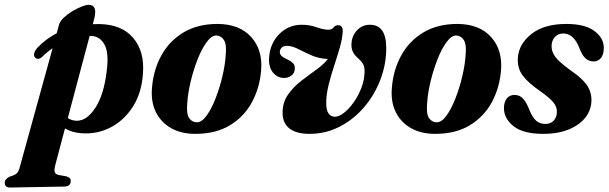

<svg xmlns="http://www.w3.org/2000/svg" viewBox="-117 -558 2580 814"><path d="M62 -317Q44 -301.5 31.5 -314.5Q25 -321.5 28.5 -333.5Q32 -345.5 42.5 -356.5Q78 -393.5 123.5 -417L133.5 -454Q137.5 -468 153 -482.8Q168.5 -497.5 189 -510Q209.5 -522.5 228.5 -530Q247.5 -537.5 259 -537.5Q297.5 -537.5 282.5 -479L276.5 -455.5Q289.5 -456 302.5 -456Q399 -455 447.8 -397.2Q496.5 -339.5 489 -246.5Q484 -167.5 449.2 -110.5Q414.5 -53.5 361 -22.8Q307.5 8 246 7.5Q194 7.5 158.5 -13.5L118 139.5Q112.5 159 114.8 170Q117 181 133 184L163.5 189.5Q183 194.5 183 208.5Q183 233 155 233L-74.5 237Q-97 237 -97 216Q-97 202 -76.5 191Q-53 184.5 -45.2 176.2Q-37.5 168 -33 150L106 -353.5Q83 -338 62 -317ZM208.5 -46Q251.5 -46 287.2 -100.8Q323 -155.5 335 -253.5Q346 -334 325.8 -369.5Q305.5 -405 269.5 -405.5Q266 -405.5 263 -405.5L170.5 -57.5Q186.5 -46.5 208.5 -46Z M805.5 -456.5Q898.5 -456 948 -401Q997.5 -346 990 -259Q984 -185.5 951 -124.5Q918 -63.5 858 -27Q798 9.5 711 9.5Q651 9.5 608 -15Q565 -39.5 543.5 -83.5Q522 -127.5 527.5 -187Q533.5 -261.5 567 -322.8Q600.5 -384 660.5 -420.2Q720.5 -456.5 805.5 -456.5ZM718 -39.5Q738.5 -39.5 759.2 -68.2Q780 -97 797.2 -141.5Q814.5 -186 826 -235Q837.5 -284 840 -324.5Q844.5 -370 832.2 -388.5Q820 -407 800.5 -407.5Q780 -408 759 -379.2Q738 -350.5 720.5 -305.8Q703 -261 691.2 -211.8Q679.5 -162.5 677 -121.5Q672.5 -75 685 -57.2Q697.5 -39.5 718 -39.5Z M1520.5 -354.5Q1520.5 -285 1495.5 -219.8Q1470.5 -154.5 1426 -102.8Q1381.5 -51 1322.5 -20.8Q1263.5 9.5 1195 9.5Q1139.5 9.5 1110.2 -13.2Q1081 -36 1081 -80Q1081 -124 1104 -156.8Q1127 -189.5 1160 -215Q1193 -240.5 1224.2 -262.8Q1255.5 -285 1273 -308Q1236 -309.5 1205.2 -322.8Q1174.5 -336 1149.2 -349.2Q1124 -362.5 1103 -363.5Q1086.5 -364.5 1078.5 -357.2Q1070.5 -350 1069.5 -339.5Q1067 -322 1095.5 -309Q1114.5 -300.5 1124.2 -291.2Q1134 -282 1133 -266.5Q1132 -248.5 1119 -238Q1106 -227.5 1087.5 -227.5Q1058.5 -227.5 1039.5 -251.5Q1020.5 -275.5 1024 -316Q1028.5 -375 1067.5 -414Q1106.5 -453 1162 -453Q1196 -453 1225 -442.5Q1254 -432 1275 -432Q1290 -432 1297 -441.5Q1304 -451 1317 -451Q1337 -451 1336 -424.5Q1334.5 -394.5 1323.8 -357Q1313 -319.5 1299.5 -278.5Q1286 -237.5 1276 -197.2Q1266 -157 1266 -121Q1266 -90.5 1275.8 -77Q1285.5 -63.5 1302 -63Q1319.5 -63 1340.8 -79.2Q1362 -95.5 1381.5 -122.8Q1401 -150 1414.2 -183.2Q1427.5 -216.5 1428.5 -250Q1429.5 -273.5 1422.8 -285.5Q1416 -297.5 1404 -308.5Q1386 -323.5 1379 -338.5Q1372 -353.5 1373 -372.5Q1374.5 -405 1396.2 -429Q1418 -453 1451.5 -453Q1520.5 -453 1520.5 -354.5Z M1822.5 -456.5Q1915.5 -456 1965 -401Q2014.5 -346 2007 -259Q2001 -185.5 1968 -124.5Q1935 -63.5 1875 -27Q1815 9.5 1728 9.5Q1668 9.5 1625 -15Q1582 -39.5 1560.5 -83.5Q1539 -127.5 1544.5 -187Q1550.5 -261.5 1584 -322.8Q1617.5 -384 1677.5 -420.2Q1737.5 -456.5 1822.5 -456.5ZM1735 -39.5Q1755.5 -39.5 1776.2 -68.2Q1797 -97 1814.2 -141.5Q1831.5 -186 1843 -235Q1854.5 -284 1857 -324.5Q1861.5 -370 1849.2 -388.5Q1837 -407 1817.5 -407.5Q1797 -408 1776 -379.2Q1755 -350.5 1737.5 -305.8Q1720 -261 1708.2 -211.8Q1696.5 -162.5 1694 -121.5Q1689.5 -75 1702 -57.2Q1714.5 -39.5 1735 -39.5Z M2195.5 -32.5Q2217.5 -32.5 2230.8 -47Q2244 -61.5 2244 -83.5Q2244.5 -104.5 2229.8 -123.2Q2215 -142 2174 -171Q2121 -207.5 2098.2 -239Q2075.5 -270.5 2078.5 -313.5Q2083 -372.5 2136.8 -414.5Q2190.5 -456.5 2284 -456.5Q2362.5 -456.5 2402.2 -427.2Q2442 -398 2443 -356.5Q2443 -328 2431.2 -312.8Q2419.5 -297.5 2400 -297.5Q2379.5 -297.5 2364.8 -311Q2350 -324.5 2337 -360Q2313 -416 2271 -416Q2249 -416 2235.2 -400.8Q2221.5 -385.5 2221.5 -362Q2221 -339 2237.2 -317Q2253.5 -295 2302.5 -259.5Q2360 -220 2377.5 -186.5Q2395 -153 2389 -114.5Q2380 -59.5 2325.5 -25Q2271 9.5 2186 9.5Q2100.5 9.5 2060 -23.2Q2019.5 -56 2019.5 -99.5Q2019.5 -124.5 2031.2 -140Q2043 -155.5 2064.5 -155.5Q2086.5 -155.5 2101 -139.5Q2115.5 -123.5 2128 -90.5Q2141.5 -58 2157.2 -45.2Q2173 -32.5 2195.5 -32.5Z"/></svg>

Font: Fraunces 144pt S050
Style: Bold Italic
Weight: 700
Italic angle: -16°
Version: Version 1.000; ttfautohint (v1.8.3)